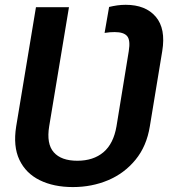

<svg xmlns="http://www.w3.org/2000/svg" viewBox="-20 -757 691 787"><path d="M278.8 9.8Q200.2 9.8 143.1 -18.3Q85.9 -46.4 59.6 -101.8Q33.2 -157.2 46.4 -239.3L127.4 -727.5H262.7L181.6 -239.3Q169.9 -167.5 200.4 -132.8Q231 -98.1 296.9 -98.1Q362.8 -98.1 404.1 -133.1Q445.3 -168 457.5 -239.3L507.8 -547.4Q515.1 -592.3 501.2 -608.9Q487.3 -625.5 450.2 -625.5Q440.9 -625.5 430.4 -624.8Q419.9 -624 408.7 -622.1L427.2 -728.5Q443.4 -732.4 460.4 -734.9Q477.5 -737.3 495.1 -737.3Q576.7 -737.3 618.4 -688.5Q660.2 -639.6 645 -547.4L594.2 -239.3Q581.1 -157.7 535.4 -102.1Q489.7 -46.4 423.1 -18.3Q356.4 9.8 278.8 9.8Z"/></svg>

Font: Inter 17pt SemiBold
Style: Italic
Weight: 600
Italic angle: -9.3988°
Version: Version 4.001;git-66647c0bb